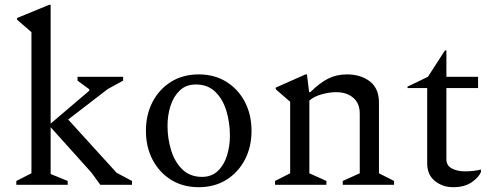

<svg xmlns="http://www.w3.org/2000/svg" viewBox="-20 -770 2054 800"><path d="M48 0V-16L111 -48V-636L51 -688V-695L185 -750H191V-255L352 -392V-398L303 -434V-450H493V-434L429 -399L264 -272L466 -50L530 -16V0H398L360 -52L191 -240V-45L262 -16V0Z M808 10Q742 10 692.5 -21Q643 -52 615.5 -105Q588 -158 588 -225Q588 -292 615.5 -345Q643 -398 692.5 -429Q742 -460 808 -460Q874 -460 923.5 -429Q973 -398 1000.5 -345Q1028 -292 1028 -225Q1028 -158 1000.5 -105Q973 -52 923.5 -21Q874 10 808 10ZM822 -33Q862 -33 888 -58Q914 -83 926 -122.5Q938 -162 938 -205Q938 -258 923.5 -307Q909 -356 877.5 -387Q846 -418 796 -418Q755 -418 729 -393Q703 -368 690.5 -329Q678 -290 678 -246Q678 -193 693 -144Q708 -95 740 -64Q772 -33 822 -33Z M1126 0V-16L1189 -48V-346L1129 -398V-405L1253 -460H1259L1268 -386H1273Q1311 -424 1346.5 -442Q1382 -460 1425 -460Q1484 -460 1521.5 -430.5Q1559 -401 1559 -343V-48L1622 -16V0H1408V-16L1479 -48V-296Q1479 -340 1451.5 -363Q1424 -386 1380 -386Q1353 -386 1320.5 -377Q1288 -368 1269 -351V-48L1340 -16V0Z M1868 10Q1824 10 1792 -16Q1760 -42 1760 -89V-403H1678V-409L1763 -450L1834 -560H1840V-450H1972V-403H1840V-106Q1840 -80 1863 -68Q1886 -56 1917 -56Q1936 -56 1952.5 -58Q1969 -60 1981 -63H1984V-53Q1974 -30 1944.5 -10Q1915 10 1868 10Z"/></svg>

Font: Spectral
Style: Regular
Weight: 400
Designer: Jean-Baptiste Levee
Foundry: Production Type
Version: Version 2.001